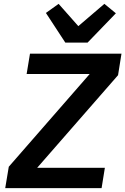

<svg xmlns="http://www.w3.org/2000/svg" viewBox="-20 -977 651 997"><path d="M524.5 -105.5H172.9L593 -586.6L610.8 -698.2H135.7L118.3 -592.7H445.7L25.6 -111.2L7.1 0H507.5ZM218.4 -909.8 319.2 -755.7H434.7L581.7 -908L522 -957L386.7 -841.3L284.4 -957Z"/></svg>

Font: Margiela Mono Italic SmBold It
Style: Regular
Weight: 600
Designer: Mike Abbink, Paul van der Laan, Pieter van Rosmalen
Foundry: Bold Monday
Version: Version 2.003 2021